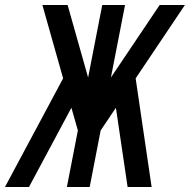

<svg xmlns="http://www.w3.org/2000/svg" viewBox="-77 -749 761 769"><path d="M-57.1 0H39.1L209 -317.4L234.9 -226.6L190.9 0H282.2L326.2 -226.6L387.2 -317.4L434.1 0H530.3L466.3 -435.1L663.6 -729H562.5L367.2 -438.5L423.8 -729H332.5L275.9 -438.5L193.8 -729H92.8L175.8 -435.1Z"/></svg>

Font: Hack
Style: Oblique
Weight: 400
Italic angle: -12°
Monospace: yes
Designer: Christopher Simpkins
Foundry: Christopher Simpkins
Version: Version 2.010